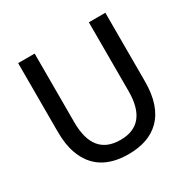

<svg xmlns="http://www.w3.org/2000/svg" viewBox="-155 -828 976 984"><g transform="rotate(-30 333.5 -336.0)"><path d="M333.5 -76.2Q493.7 -76.2 493.7 -272.9V-679.7H591.3V-272.9Q591.3 -128.9 518.6 -57.1Q452.6 7.8 333.5 7.8Q149.4 7.8 94.7 -144Q75.2 -197.3 75.2 -272.9V-679.7H172.9V-272.9Q172.9 -76.2 333.5 -76.2Z"/></g></svg>

Font: Inder
Style: Regular
Weight: 400
Designer: Irina Smirnova
Foundry: Irina Smirnova
Version: Version 1.001